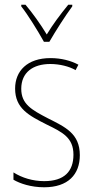

<svg xmlns="http://www.w3.org/2000/svg" viewBox="-20 -783 396 813"><path d="M166 -606H189C215 -651 255 -714 286 -756V-763H269C234 -720 204 -680 178 -637C152 -680 117 -729 88 -763H70V-756C97 -722 140 -653 166 -606ZM318 -126C318 -218 256 -245 183 -282C114 -318 70 -342 70 -407C70 -476 119 -512 193 -512C232 -512 273 -502 300 -486L312 -509C281 -526 239 -537 194 -537C95 -537 44 -482 44 -408C44 -324 102 -294 177 -256C245 -223 291 -200 291 -128C291 -57 252 -16 167 -16C119 -16 73 -30 37 -53V-22C64 -6 111 10 167 10C268 10 318 -44 318 -126Z"/></svg>

Font: Noto Sans Condensed Thin
Style: Regular
Weight: 100
Width: 3
Designer: Monotype Design Team
Foundry: Monotype Imaging Inc.
Version: Version 2.013